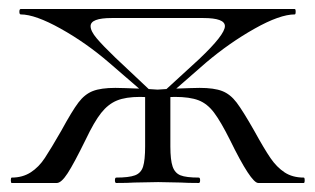

<svg xmlns="http://www.w3.org/2000/svg" viewBox="-20 -406 699 426"><path d="M26 -374Q23 -374 23 -380Q23 -386 26 -386H634Q636 -386 636 -380Q636 -374 634 -374Q601 -374 545 -342.5Q489 -311 437 -267L350 -191L338 -198L422 -275Q479 -329 479 -348Q479 -366 431 -366H228Q181 -366 181 -348Q181 -337 194.5 -321Q208 -305 235 -279L321 -198L310 -191L222 -267Q171 -311 114.5 -342.5Q58 -374 26 -374ZM6 -12Q30 -12 48 -23.5Q66 -35 79.5 -55.5Q93 -76 116 -116Q140 -160 154 -178.5Q168 -197 186 -204Q204 -211 236 -211Q247 -211 301 -209L332 -207L331 -189Q301 -191 291 -191Q259 -191 239.5 -183Q220 -175 204.5 -155.5Q189 -136 170 -96Q144 -43 130 -21.5Q116 0 106 0H6Q4 0 4 -6Q4 -12 6 -12ZM238 -12Q266 -12 279.5 -17Q293 -22 297.5 -36.5Q302 -51 302 -81V-198H358V-81Q358 -51 363 -36.5Q368 -22 380.5 -17Q393 -12 421 -12Q424 -12 424 -6Q424 0 421 0Q396 0 381 -1L331 -2L278 -1Q264 0 238 0Q235 0 235 -6Q235 -12 238 -12ZM490 -96Q470 -136 455 -156Q440 -176 420.5 -183.5Q401 -191 368 -191Q358 -191 328 -189L327 -207L358 -209Q412 -211 423 -211Q455 -211 473 -204Q491 -197 505 -178.5Q519 -160 544 -116Q566 -76 580 -55.5Q594 -35 611.5 -23.5Q629 -12 654 -12Q656 -12 656 -6Q656 0 654 0H553Q537 0 490 -96Z"/></svg>

Font: Cormorant Infant
Style: Regular
Weight: 400
Designer: Christian Thalmann (Catharsis Fonts)
Foundry: Catharsis Fonts
Version: Version 4.000